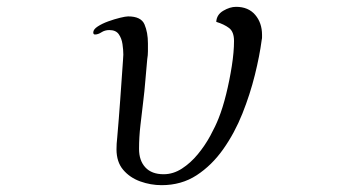

<svg xmlns="http://www.w3.org/2000/svg" viewBox="-20 -546 1040 562"><path d="M747 -444Q747 -440 747 -436.5Q747 -433 746 -429Q740 -383 726 -326.5Q712 -270 689.5 -213.5Q667 -157 633.5 -109.5Q600 -62 555.5 -33Q511 -4 453 -4Q421 -4 390.5 -15Q360 -26 340.5 -49Q321 -72 321 -109Q321 -117 321.5 -125.5Q322 -134 323 -142Q328 -199 332 -255.5Q336 -312 340 -369Q340 -374 340.5 -378Q341 -382 341 -386Q341 -400 338.5 -417Q336 -434 327.5 -446Q319 -458 300 -458Q287 -458 277 -451.5Q267 -445 258 -445Q253 -445 253 -451Q253 -460 266 -468.5Q279 -477 297 -483.5Q315 -490 331.5 -494Q348 -498 355 -498Q393 -498 403 -474.5Q413 -451 413 -419Q413 -408 413 -396Q413 -384 411 -373Q408 -342 405.5 -310.5Q403 -279 399 -247Q395 -213 391 -179Q387 -145 387 -110Q387 -76 405.5 -56Q424 -36 459 -36Q487 -36 512.5 -52.5Q538 -69 559 -94.5Q580 -120 595.5 -148.5Q611 -177 620 -200Q632 -230 642 -270.5Q652 -311 658.5 -352.5Q665 -394 665 -426Q665 -453 650.5 -464Q636 -475 613 -482Q614 -503 633.5 -514.5Q653 -526 671 -526Q707 -526 727 -502.5Q747 -479 747 -444Z"/></svg>

Font: Kaisei Tokumin
Style: Regular
Weight: 400
Designer: Font-Kai, 金井和夫
Foundry: KAZUO KANAI
Version: Version 5.003